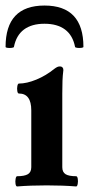

<svg xmlns="http://www.w3.org/2000/svg" viewBox="-28 -672 322 696"><path d="M34.2 -33.2Q60.5 -33.2 73 -40.5Q85.4 -47.9 85.4 -65.9V-272Q85.4 -333 40.5 -333Q36.1 -333 34.7 -342Q33.2 -351.1 34.9 -360.1Q36.6 -369.1 40.5 -369.1Q68.8 -369.1 103.8 -383.5Q138.7 -397.9 168.9 -422.4Q175.3 -427.2 179.7 -429.2Q184.1 -431.2 189.5 -431.2Q195.3 -431.2 198.5 -427.7Q201.7 -424.3 201.7 -418Q199.2 -397.9 198.5 -379.2Q197.8 -360.4 197.8 -333V-65.9Q197.8 -47.9 209.7 -40.5Q221.7 -33.2 248 -33.2Q252.4 -33.2 253.9 -23.9Q255.4 -14.6 253.7 -5.4Q252 3.9 248 3.9Q200.7 0 141.1 0Q81.5 0 34.2 3.9Q29.8 3.9 28.3 -5.4Q26.9 -14.6 28.6 -23.9Q30.3 -33.2 34.2 -33.2ZM133.3 -651.9Q274.4 -651.9 274.4 -502Q274.4 -499.6 267.1 -498.6Q259.8 -497.6 252.2 -498.5Q244.6 -499.5 244.1 -502Q235.9 -543.9 207.8 -564.9Q179.7 -585.9 133.2 -585.9Q86.8 -585.9 58.8 -564.9Q30.8 -543.9 22.5 -502Q22 -499.5 14.4 -498.5Q6.8 -497.6 -0.5 -498.5Q-7.8 -499.4 -7.8 -502Q-7.8 -651.9 133.3 -651.9Z"/></svg>

Font: Junicode Two Beta VF
Style: Regular
Weight: 400
Designer: Peter S. Baker
Foundry: Briery Creek Software
Version: Version 1.031 beta; ttfautohint (v1.8.1.43-b0c9)